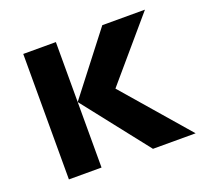

<svg xmlns="http://www.w3.org/2000/svg" viewBox="-94 -610 767 719"><g transform="rotate(-20 290.0 -250.0)"><path d="M550 -500H380L195 -261L400 0H570L345 -260ZM65 -500V0H195V-500Z"/></g></svg>

Font: Gully SemiBold
Style: Regular
Weight: 600
Designer: jaikishan Patel
Foundry: MagicType
Version: Version 1.000;Glyphs 3.2 (3242)